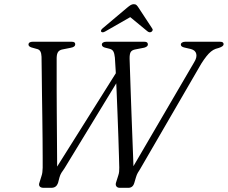

<svg xmlns="http://www.w3.org/2000/svg" viewBox="-20 -900 1092 920"><path d="M545 -565 554 -528.5 289 -93.5Q280 -81 274.2 -71.8Q268.5 -62.5 265 -50L258 -23Q254 -12 246.2 -6Q238.5 0 225 0H189.5Q175.5 0 170 -7Q164.5 -14 169.5 -26.5L178.5 -55.5Q182 -65.5 183 -74.8Q184 -84 184.5 -96Q184.5 -110 184.5 -146Q184.5 -182 184 -231.8Q183.5 -281.5 182.8 -337.8Q182 -394 181.2 -449Q180.5 -504 180 -550.8Q179.5 -597.5 179 -628Q178.5 -644.5 173.2 -654Q168 -663.5 154.5 -666L138.5 -670.5Q127 -673 121.8 -677Q116.5 -681 116.5 -686Q116.5 -693 121.8 -696.5Q127 -700 136.5 -700H322.5Q332.5 -700 336.5 -697Q340.5 -694 340.5 -687.5Q340.5 -681.5 335.2 -677.2Q330 -673 318.5 -671L283.5 -664Q266.5 -661.5 259.2 -652.2Q252 -643 251.5 -623Q251.5 -599 251.5 -559.2Q251.5 -519.5 251.5 -469.5Q251.5 -419.5 252 -364.8Q252.5 -310 252.8 -256.2Q253 -202.5 253.5 -154.8Q254 -107 254 -71.5L233.5 -69.5ZM846.5 -686Q846.5 -692.5 852.5 -696.2Q858.5 -700 868 -700H1033Q1043.5 -700 1047.5 -697Q1051.5 -694 1051.5 -688Q1051.5 -678 1029 -670.5L1013.5 -666Q1002 -662 991 -653Q980 -644 968.8 -629.8Q957.5 -615.5 944.5 -595L651.5 -90Q645.5 -81 640.2 -71.8Q635 -62.5 631.5 -50.5L623.5 -23.5Q620 -11.5 612.8 -5.8Q605.5 0 595 0H554Q542.5 0 537.2 -7.8Q532 -15.5 537 -28.5L546.5 -58.5Q550 -68.5 550.8 -77.8Q551.5 -87 551.5 -97.5Q551 -114 550 -152.8Q549 -191.5 547.2 -243.2Q545.5 -295 543.2 -351.8Q541 -408.5 538.8 -462Q536.5 -515.5 534.5 -558.2Q532.5 -601 530.5 -624Q528.5 -644 523 -653.8Q517.5 -663.5 504 -666.5L482.5 -672Q476.5 -673.5 472.2 -677.2Q468 -681 468 -686Q468 -692.5 473.8 -696.2Q479.5 -700 490 -700H671Q680 -700 684.2 -697Q688.5 -694 688.5 -687.5Q688.5 -681 683.2 -677.2Q678 -673.5 671 -671.5L630 -663.5Q612 -660.5 606.2 -650.5Q600.5 -640.5 601 -618Q601.5 -599 603 -558Q604.5 -517 606.2 -463Q608 -409 610.2 -350.5Q612.5 -292 614.5 -237Q616.5 -182 618.2 -139Q620 -96 620.5 -73L600 -70.5L910.5 -602Q924.5 -624.5 920.5 -641.8Q916.5 -659 895 -665L864.5 -672Q846.5 -676 846.5 -686ZM616.5 -825H595.5L686.5 -750Q697 -742 705.5 -747.5Q709 -749.5 711 -754.2Q713 -759 709 -764L644 -863Q639 -871 634.2 -875.5Q629.5 -880 621 -880Q613 -880 605.8 -875.5Q598.5 -871 589 -863L471.5 -764Q465.5 -759 464.2 -754.2Q463 -749.5 465.5 -747.5Q469 -744.5 473.8 -745.2Q478.5 -746 485.5 -750Z"/></svg>

Font: Fraunces Light
Style: Italic
Weight: 300
Italic angle: -16°
Version: Version 1.000;[b76b70a41]